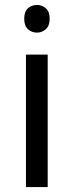

<svg xmlns="http://www.w3.org/2000/svg" viewBox="-20 -757 298 777"><path d="M173 -536V0H85V-536ZM130 -737Q150 -737 165.5 -723.5Q181 -710 181 -681Q181 -653 165.5 -639Q150 -625 130 -625Q108 -625 93 -639Q78 -653 78 -681Q78 -710 93 -723.5Q108 -737 130 -737Z"/></svg>

Font: umalayalam15
Style: Book
Weight: 400
Designer: Jelle Bosma - Monotype Design Team
Foundry: Monotype Imaging Inc.
Version: Version 2.003